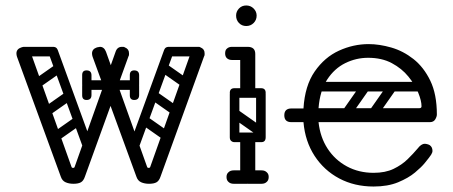

<svg xmlns="http://www.w3.org/2000/svg" viewBox="-20 -671 1655 701"><path d="M248 0Q232 0 219.5 -5.5Q207 -11 202 -26L42 -464Q41 -467 40.5 -470Q40 -473 40 -476Q40 -492 58 -498Q66 -500 69 -500Q84 -500 91 -482L241 -62Q242 -58 247 -58Q252 -58 253 -63L402 -482Q408 -500 425 -500Q427 -500 430 -500Q433 -500 436 -498Q451 -492 451 -477Q451 -475 451 -471.5Q451 -468 449 -465L290 -26Q285 -11 275.5 -5.5Q266 0 248 0ZM524 0Q508 0 495.5 -5.5Q483 -11 478 -26L318 -464Q317 -467 316.5 -470Q316 -473 316 -476Q316 -492 334 -498Q342 -500 345 -500Q360 -500 367 -482L517 -62Q518 -58 523 -58Q528 -58 529 -63L678 -482Q684 -500 701 -500Q703 -500 706 -500Q709 -500 712 -498Q727 -492 727 -477Q727 -475 727 -471.5Q727 -468 725 -465L566 -26Q561 -11 551.5 -5.5Q542 0 524 0ZM51 -482Q51 -500 69 -500H173Q191 -500 191 -482Q191 -465 172 -465H68Q51 -465 51 -482ZM307 -116Q291 -111 285 -127L158 -475Q151 -492 164 -496Q185 -504 191 -488L318 -139Q320 -132 318 -125.5Q316 -119 307 -116ZM719 -482Q719 -465 702 -465H598Q579 -465 579 -482Q579 -500 597 -500H701Q719 -500 719 -482ZM463 -116Q454 -119 452 -125.5Q450 -132 452 -139L579 -488Q585 -504 606 -496Q619 -492 612 -475L485 -127Q479 -111 463 -116ZM476 -360Q476 -343 459 -343H305Q288 -343 288 -360Q288 -378 304 -378H458Q476 -378 476 -360ZM454 -323V-357Q454 -366 458 -370Q462 -374 471 -374Q481 -374 485 -370Q488 -367 488 -358V-324Q488 -306 470 -306Q454 -306 454 -323ZM488 -396V-362Q488 -353 485 -350Q481 -346 471 -346Q462 -346 458 -350Q454 -354 454 -363V-397Q454 -414 470 -414Q488 -414 488 -396ZM280 -323V-357Q280 -366 284 -370Q288 -374 297 -374Q302 -374 305.5 -373Q309 -372 311 -370Q314 -367 314 -358V-324Q314 -306 296 -306Q280 -306 280 -323ZM314 -396V-362Q314 -353 311 -350Q309 -348 305.5 -347Q302 -346 297 -346Q288 -346 284 -350Q280 -354 280 -363V-397Q280 -414 296 -414Q314 -414 314 -396ZM125 -352Q110 -341 101 -355Q97 -360 96.5 -367Q96 -374 104 -380L181 -434Q196 -444 206 -430Q210 -424 209.5 -417.5Q209 -411 202 -406ZM163 -252Q148 -241 139 -255Q135 -260 134.5 -267Q134 -274 142 -280L219 -334Q234 -344 244 -330Q248 -324 247.5 -317.5Q247 -311 240 -306ZM193 -158Q178 -147 169 -161Q165 -166 164.5 -173Q164 -180 172 -186L249 -240Q264 -250 274 -236Q278 -230 277.5 -223.5Q277 -217 270 -212ZM649 -352 572 -406Q565 -411 564.5 -417.5Q564 -424 568 -430Q578 -444 593 -434L670 -380Q678 -374 677.5 -367Q677 -360 673 -355Q664 -341 649 -352ZM611 -252 534 -306Q527 -311 526.5 -317.5Q526 -324 530 -330Q540 -344 555 -334L632 -280Q640 -274 639.5 -267Q639 -260 635 -255Q626 -241 611 -252ZM581 -158 504 -212Q497 -217 496.5 -223.5Q496 -230 500 -236Q510 -250 525 -240L602 -186Q610 -180 609.5 -173Q609 -166 605 -161Q596 -147 581 -158Z M827 -452Q815 -452 808 -459Q802 -465 802 -476Q802 -488 808 -493Q815 -500 827 -500H878Q889 -500 895 -498.5Q901 -497 902 -495Q910 -487 910 -476Q909 -465 903 -459Q900 -456 894.5 -454Q889 -452 878 -452ZM819 -170Q819 -187 836 -187H933Q950 -187 950 -170Q950 -152 934 -152H836Q829 -152 824 -156.5Q819 -161 819 -170ZM884 -3Q857 -3 857 -29V-158Q857 -184 884 -184Q912 -184 912 -158V-29Q912 -3 884 -3ZM884 -314Q857 -314 857 -340V-474Q857 -500 884 -500Q912 -500 912 -474V-340Q912 -314 884 -314ZM819 -332Q819 -349 836 -349H933Q950 -349 950 -332Q950 -314 934 -314H836Q829 -314 824 -318.5Q819 -323 819 -332ZM824 -267Q834 -280 847 -271L941 -205Q955 -196 944 -180Q934 -167 921 -176L827 -242Q822 -246 820.5 -253Q819 -260 824 -267ZM932 -153Q915 -153 915 -170V-326Q915 -343 932 -343Q950 -343 950 -327V-171Q950 -153 932 -153ZM836 -153Q819 -153 819 -170V-326Q819 -343 836 -343Q854 -343 854 -327V-171Q854 -153 836 -153ZM807 -25Q807 -36 814 -42Q821 -49 833 -49H882Q894 -49 901 -43Q908 -36 908 -25Q908 -13 901 -6Q894 0 882 0H833Q821 0 814 -7Q807 -13 807 -25ZM961 -25Q961 -13 954 -7Q947 0 935 0H886Q875 0 867 -6Q860 -13 860 -25Q860 -36 867 -43Q875 -49 886 -49H935Q947 -49 954 -42Q961 -36 961 -25ZM879 -576Q863 -576 852.5 -587Q842 -598 842 -614Q842 -629 852.5 -640Q863 -651 879 -651Q895 -651 906 -640Q917 -629 917 -614Q917 -598 906 -587Q895 -576 879 -576Z M1344 10Q1274 10 1218.5 -19.5Q1163 -49 1128.5 -102Q1094 -155 1088 -225H1044Q1018 -225 1018 -250Q1018 -275 1044 -275H1088Q1093 -358 1129 -410Q1165 -462 1217.5 -486Q1270 -510 1326 -510Q1365 -510 1408.5 -497.5Q1452 -485 1489.5 -455.5Q1527 -426 1551 -376.5Q1575 -327 1575 -253Q1575 -245 1569 -235Q1563 -225 1549 -225H1143Q1149 -170 1176 -128.5Q1203 -87 1246.5 -63.5Q1290 -40 1344 -40Q1387 -40 1417 -54.5Q1447 -69 1468 -89.5Q1489 -110 1505 -129Q1511 -137 1517.5 -141.5Q1524 -146 1531 -146Q1535 -146 1540.5 -144.5Q1546 -143 1549 -141Q1559 -134 1559 -120Q1559 -114 1554 -106Q1549 -98 1531 -76Q1519 -61 1495 -41Q1471 -21 1433.5 -5.5Q1396 10 1344 10ZM1143 -276H1511Q1519 -276 1519 -283Q1519 -303 1507 -332.5Q1495 -362 1471 -391.5Q1447 -421 1410.5 -440.5Q1374 -460 1324 -460Q1280 -460 1240.5 -440.5Q1201 -421 1174.5 -380.5Q1148 -340 1143 -276ZM1429 -372H1532V-337H1429ZM1323 -366Q1336 -356 1327 -343L1261 -249Q1252 -235 1236 -246Q1223 -256 1232 -269L1298 -363Q1302 -368 1309 -369.5Q1316 -371 1323 -366ZM1421 -366Q1434 -356 1425 -343L1359 -249Q1350 -235 1334 -246Q1321 -256 1330 -269L1396 -363Q1400 -368 1407 -369.5Q1414 -371 1421 -366ZM1125 -259Q1125 -276 1142 -276H1474Q1491 -276 1491 -259Q1491 -241 1475 -241H1143Q1125 -241 1125 -259ZM1125 -355Q1125 -372 1142 -372H1474Q1491 -372 1491 -355Q1491 -337 1475 -337H1143Q1125 -337 1125 -355Z"/></svg>

Font: Agu Display
Style: Regular
Weight: 400
Designer: Oluwaseun Badejo
Version: Version 1.103